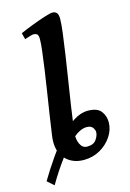

<svg xmlns="http://www.w3.org/2000/svg" viewBox="-157 -804 656 972"><g transform="rotate(-15 170.5 -318.0)"><path d="M249.5 -702.1Q249.5 -676.8 243.4 -627.9Q237.3 -579.1 228 -517.3Q218.8 -455.6 208.3 -389.4Q197.8 -323.2 188.5 -261.7Q179.2 -200.2 173.3 -153.8Q172.4 -145 171.6 -138.7Q170.9 -132.3 169.9 -124.5Q166.5 -91.3 178.5 -66.2Q190.4 -41 214.8 -41Q248 -41 262.2 -60.8Q276.4 -80.6 277.3 -99.1Q277.8 -111.3 268.3 -124.3Q258.8 -137.2 236.3 -137.2Q203.6 -137.2 164.3 -103.8Q125 -70.3 83.7 -15.1Q42.5 40 4.4 105.5L-29.8 75.2Q3.4 19.5 39.6 -32.5Q75.7 -84.5 113 -125.7Q150.4 -167 188.2 -191.4Q226.1 -215.8 263.2 -215.8Q313.5 -215.8 333 -189.9Q352.5 -164.1 351.6 -129.4Q350.6 -91.8 327.6 -57.6Q304.7 -23.4 266.6 -1.7Q228.5 20 181.6 20Q125.5 20 89.8 -14.2Q54.2 -48.3 54.2 -108.4Q54.2 -116.7 54.9 -125.5Q55.7 -134.3 57.1 -143.1Q63.5 -190.4 72.3 -247.1Q81.1 -303.7 90.1 -361.6Q99.1 -419.4 106.7 -472.4Q114.3 -525.4 119.1 -566.2Q124 -606.9 124 -627.9Q124 -650.4 116.2 -655.5Q108.4 -660.6 99.1 -660.6Q93.8 -660.6 82.3 -657.5Q70.8 -654.3 61.3 -650.9Q51.8 -647.5 51.8 -647.5L43 -681.2Q70.3 -693.4 107.2 -707.5Q144 -721.7 175.8 -731.9Q207.5 -742.2 219.7 -742.2Q232.9 -742.2 241.2 -733.4Q249.5 -724.6 249.5 -702.1Z"/></g></svg>

Font: Gentium Plus
Style: Bold Italic
Weight: 700
Italic angle: -8°
Designer: Victor Gaultney, Annie Olsen, Iska Routamaa, Becca Hirsbrunner
Foundry: SIL International
Version: Version 6.101